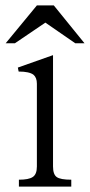

<svg xmlns="http://www.w3.org/2000/svg" viewBox="-20 -688 332 709"><path d="M49.8 1H243.2V-24.4Q203.1 -24.4 189.5 -34.2Q175.8 -43.9 175.8 -73.2V-484.4L45.9 -438.5L48.8 -423.8Q87.9 -423.8 103.5 -412.1Q116.2 -401.4 116.2 -378.9V-73.2Q116.2 -43.9 100.6 -34.2Q85.9 -24.4 49.8 -24.4ZM292 -528.3 178.7 -668H116.2L1 -528.3H35.2L147.5 -604.5L257.8 -528.3Z"/></svg>

Font: Batang
Style: Regular
Weight: 400
Version: Version 2.21